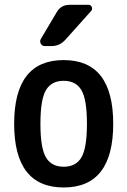

<svg xmlns="http://www.w3.org/2000/svg" viewBox="-20 -785 540 814"><path d="M325.2 -402.8Q301.8 -442.4 250 -442.4Q198.2 -442.4 174.8 -402.8Q151.4 -363.3 151.4 -260.3Q151.4 -157.2 174.8 -117.7Q198.2 -78.1 250 -78.1Q301.8 -78.1 325.2 -117.7Q348.6 -157.2 348.6 -260.3Q348.6 -363.3 325.2 -402.8ZM460 -260.3Q460 9.8 250 9.8Q40 9.8 40 -260.3Q40 -530.3 250 -530.3Q460 -530.3 460 -260.3ZM275.4 -764.6H355.5Q365.2 -764.6 369.1 -755.4Q373 -746.1 366.2 -738.3L257.8 -617.2Q233.4 -589.8 200.2 -589.8H169.9Q158.2 -589.8 152.8 -600.1Q147.5 -610.4 153.3 -620.1L221.7 -735.4Q239.3 -764.6 275.4 -764.6Z"/></svg>

Font: Rounded-L Mgen+ 1m medium
Style: Regular
Weight: 500
Designer: [Source Han Sans]
Ryoko NISHIZUKA  (kana & ideographs); Paul D. Hunt (Latin, Greek & Cyrillic); Wenlong ZHANG  (bopomofo
Version: Version 1.059.20150602